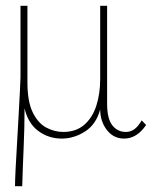

<svg xmlns="http://www.w3.org/2000/svg" viewBox="-20 -469 540 665"><path d="M32 176Q32 157 34 117Q36 77 39 27.5Q42 -22 44.5 -70Q47 -118 49 -154Q51 -190 51 -201V-449H75V-184Q75 -117 93.5 -79.5Q112 -42 140.5 -27Q169 -12 199 -12Q243 -12 271.5 -36.5Q300 -61 313.5 -102.5Q327 -144 327 -195V-449H351V-110Q351 -58 369 -35Q387 -12 416 -12Q445 -12 465 -43L471 -52L486 -36Q454 11 410 11Q373 11 350 -19Q327 -49 327 -90Q313 -38 274.5 -13.5Q236 11 194 11Q148 11 112.5 -15.5Q77 -42 65 -94Q65 -27 62 39.5Q59 106 57 176Z"/></svg>

Font: Inconsolata ExtraLight
Style: Regular
Weight: 200
Monospace: yes
Designer: Raph Levien, Cyreal, Brenton Simpson
Foundry: Raph Levien, Cyreal, Google
Version: Version 3.001; ttfautohint (v1.8.2.53-6de2)